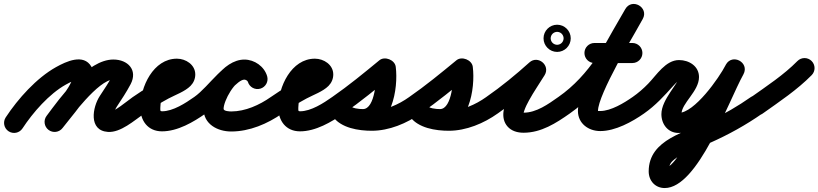

<svg xmlns="http://www.w3.org/2000/svg" viewBox="-71 -607 4122 967"><path d="M42.2 39.8C95.1 -40.7 176.3 -133.9 260.6 -180.9C272.4 -187.5 284.4 -193.7 296.9 -199C302.2 -201.2 307.5 -203.2 313.1 -204.9C316.1 -205.8 325.6 -205.9 322.5 -206.9C296.2 -215.1 302.9 -241.5 296.3 -217.4C279.2 -154.9 205.4 -78.2 163.8 -23.6C146.9 -1.4 151.2 30.3 173.4 47.2C195.6 64.1 227.3 59.8 244.2 37.6C296 -30.5 371.1 -108.2 393.7 -190.6C400.9 -216.8 403.5 -246.9 389.2 -271.4C349.8 -338.9 261.6 -297.1 211.4 -269.1C112.7 -214 19.8 -110 -42.2 -15.8C-57.5 7.5 -51.1 38.9 -27.8 54.2C-4.5 69.5 26.9 63.1 42.2 39.8ZM244.4 37.3C282.4 -13.5 425.8 -206.2 500 -206.2C524.6 -206.2 504.9 -202.2 499.2 -222.1C497.8 -227.2 500.7 -236 497.2 -229.3C497.2 -229.3 497.3 -229.4 497.3 -229.5C497.3 -229.6 497.4 -229.6 497.4 -229.6C477.8 -192.7 454.7 -158.6 431.8 -123.8C394.7 -67.3 373.6 50.7 472.6 57.4C536.5 61.7 605.2 -0.1 656 -35.6C678.8 -51.6 684.4 -83.1 668.4 -106C652.4 -128.8 620.9 -134.4 598 -118.4C569.7 -98.5 503 -41.8 479.4 -43.4C480.4 -43.2 481.3 -43.1 482.3 -42.9C483.7 -42.4 485.2 -41.9 486.6 -41.4C492.6 -38.6 497.3 -34.1 500 -28.1C502.6 -22.5 501.4 -33.3 502.4 -37.3C505.1 -48.2 510 -58.8 516.2 -68.2C540.9 -105.7 565.6 -142.6 586.6 -182.4C586.6 -182.4 586.7 -182.4 586.7 -182.5C586.7 -182.6 586.8 -182.7 586.8 -182.7C624.3 -254.7 572.4 -307.2 500 -307.2C368.4 -307.2 232.2 -114.9 163.6 -23.3C146.9 -0.9 151.4 30.7 173.7 47.4C196.1 64.1 227.7 59.6 244.4 37.3Z M655.9 -35.6C695.1 -62.9 735.7 -88.3 777.8 -110.9C812.9 -129.6 860.3 -145.9 888.5 -174.3C903.9 -190 912.5 -209.9 912.5 -232C912.5 -280.9 864.9 -311.5 820 -311.5C700.9 -311.5 635.5 -169.1 635.5 -66C635.5 0.8 673.6 54.5 745 54.5C823.5 54.5 903 8 965.1 -35.7C987.9 -51.8 993.3 -83.3 977.3 -106.1C961.2 -128.9 929.7 -134.3 906.9 -118.3C863.8 -88 800.5 -46.5 745 -46.5C734.6 -46.5 736.5 -51.3 736.5 -66C736.5 -108.6 764.9 -210.5 820 -210.5C822.1 -210.5 822.3 -209.2 819.5 -211.8C816 -215 813.6 -219.7 812.4 -224.4C811.3 -229 811.5 -232.6 811.5 -232C811.5 -230.1 811.9 -235.7 812.4 -237.5C813.3 -240.5 819.4 -247.6 816.9 -245.7C805.9 -236.9 790.9 -230.9 778.4 -224.6C715.6 -193.3 655.7 -158.6 598.1 -118.4C575.2 -102.5 569.6 -71 585.6 -48.1C601.5 -25.2 633 -19.6 655.9 -35.6Z M894.6 -48.1C910.5 -25.2 942 -19.6 964.9 -35.6C989.7 -52.9 1012.9 -72.3 1034.7 -93.2C1059.8 -117.3 1125.5 -206 1159.7 -206C1165.4 -206 1175.7 -201.2 1177.5 -194.8C1185.4 -168 1213.4 -152.7 1240.2 -160.5C1267 -168.4 1282.3 -196.4 1274.5 -223.2C1260 -272.5 1210.6 -307 1159.7 -307C1060.5 -307 984.7 -172.5 907.1 -118.4C884.2 -102.5 878.6 -71 894.6 -48.1ZM1274.5 -223.2C1260 -272.6 1210.7 -307 1159.7 -307C1052.5 -307 954.1 -156.2 954.1 -58.7C954.1 18.2 1024.6 55.3 1093.6 55.3C1185.7 55.3 1276.4 16.5 1350.9 -35.6C1373.8 -51.6 1379.4 -83.1 1363.4 -105.9C1347.4 -128.8 1315.9 -134.4 1293.1 -118.4C1235.8 -78.3 1164.7 -45.7 1093.6 -45.7C1087.4 -45.7 1055.1 -46.6 1055.1 -58.7C1055.1 -99.2 1113 -206 1159.7 -206C1165.5 -206 1175.7 -201.2 1177.5 -194.8C1185.4 -168 1213.4 -152.7 1240.2 -160.5C1267 -168.4 1282.3 -196.4 1274.5 -223.2Z M1350.9 -35.6C1390.1 -62.9 1430.7 -88.3 1472.8 -110.9C1507.9 -129.6 1555.3 -145.9 1583.5 -174.3C1598.9 -190 1607.5 -209.9 1607.5 -232C1607.5 -280.9 1559.9 -311.5 1515 -311.5C1395.9 -311.5 1330.5 -169.1 1330.5 -66C1330.5 0.8 1368.6 54.5 1440 54.5C1518.5 54.5 1598 8 1660.1 -35.7C1682.9 -51.8 1688.3 -83.3 1672.3 -106.1C1656.2 -128.9 1624.7 -134.3 1601.9 -118.3C1558.8 -88 1495.5 -46.5 1440 -46.5C1429.6 -46.5 1431.5 -51.3 1431.5 -66C1431.5 -108.6 1459.9 -210.5 1515 -210.5C1517.1 -210.5 1517.3 -209.2 1514.5 -211.8C1511 -215 1508.6 -219.7 1507.4 -224.4C1506.3 -229 1506.5 -232.6 1506.5 -232C1506.5 -230.1 1506.9 -235.7 1507.4 -237.5C1508.3 -240.5 1514.4 -247.6 1511.9 -245.7C1500.9 -236.9 1485.9 -230.9 1473.4 -224.6C1410.6 -193.3 1350.7 -158.6 1293.1 -118.4C1270.2 -102.5 1264.6 -71 1280.6 -48.1C1296.5 -25.2 1328 -19.6 1350.9 -35.6Z M1659.8 -35.5C1744.1 -94 1824.9 -160.3 1904.1 -225.5C1917.5 -236.6 1895.9 -253.4 1871.4 -263.1C1847 -272.8 1819.7 -275.4 1821.9 -258.2C1827.2 -216.5 1819.1 -57.6 1756.8 -57.6C1737.4 -57.6 1700.6 -60.5 1688.3 -78C1669 -105.6 1638.6 -104.8 1618 -90.3C1597.3 -75.8 1586.3 -47.5 1605.7 -20C1646.5 38.2 1735.5 51.6 1801.5 51.6C1888.8 51.6 1977.9 14.4 2048.3 -35.9C2071 -52.1 2076.3 -83.7 2060.1 -106.3C2043.9 -129 2012.3 -134.3 1989.7 -118.1C1936.5 -80.1 1867.5 -49.4 1801.5 -49.4C1774.4 -49.4 1705.8 -53.1 1688.3 -78C1669 -105.6 1638.6 -104.8 1618 -90.3C1597.3 -75.8 1586.3 -47.5 1605.7 -20C1639.2 27.7 1701.5 43.4 1756.8 43.4C1901.9 43.4 1936.1 -160 1922.1 -270.8C1919.9 -288.1 1906.1 -301.8 1889.4 -308.4C1872.8 -315 1853.3 -314.5 1839.9 -303.5C1762.8 -240 1684.3 -175.4 1602.2 -118.5C1579.3 -102.6 1573.6 -71.1 1589.5 -48.2C1605.4 -25.3 1636.9 -19.6 1659.8 -35.5Z M2047.8 -35.5C2132.1 -94 2212.9 -160.3 2292.1 -225.5C2305.5 -236.6 2283.9 -253.4 2259.4 -263.1C2235 -272.8 2207.7 -275.4 2209.9 -258.2C2215.2 -216.5 2207.1 -57.6 2144.8 -57.6C2125.4 -57.6 2088.6 -60.5 2076.3 -78C2057 -105.6 2026.6 -104.8 2006 -90.3C1985.3 -75.8 1974.3 -47.5 1993.7 -20C2034.5 38.2 2123.5 51.6 2189.5 51.6C2276.8 51.6 2365.9 14.4 2436.3 -35.9C2459 -52.1 2464.3 -83.7 2448.1 -106.3C2431.9 -129 2400.3 -134.3 2377.7 -118.1C2324.5 -80.1 2255.5 -49.4 2189.5 -49.4C2162.4 -49.4 2093.8 -53.1 2076.3 -78C2057 -105.6 2026.6 -104.8 2006 -90.3C1985.3 -75.8 1974.3 -47.5 1993.7 -20C2027.2 27.7 2089.5 43.4 2144.8 43.4C2289.9 43.4 2324.1 -160 2310.1 -270.8C2307.9 -288.1 2294.1 -301.8 2277.4 -308.4C2260.8 -315 2241.3 -314.5 2227.9 -303.5C2150.8 -240 2072.3 -175.4 1990.2 -118.5C1967.3 -102.6 1961.6 -71.1 1977.5 -48.2C1993.4 -25.3 2024.9 -19.6 2047.8 -35.5Z M2435.7 -35.4C2514.6 -89.9 2591.7 -153.4 2662.8 -217.5C2684.3 -236.8 2672.6 -265.1 2651.8 -282.4C2631 -299.7 2601.1 -306.1 2586 -281.5C2539.2 -205.4 2415.3 -51.3 2484.4 29.3C2505 53.3 2535.6 61.5 2566 61.5C2654.5 61.5 2729.2 13.5 2799.1 -35.7C2821.9 -51.8 2827.3 -83.3 2811.3 -106.1C2795.2 -128.9 2763.7 -134.3 2740.9 -118.3C2690.2 -82.6 2630.8 -39.5 2566 -39.5C2548.6 -39.5 2558.7 -42.8 2565 -29.1C2565.7 -27.6 2565.1 -32.4 2565.4 -34C2566.3 -39.8 2567.7 -44.9 2569.7 -50.5C2575.7 -67.9 2584.2 -84.7 2593.1 -100.9C2617.1 -144.8 2645.8 -185.9 2672 -228.5C2687.1 -253.1 2678.7 -278.8 2661 -293.5C2643.4 -308.1 2616.6 -311.8 2595.2 -292.5C2527.3 -231.3 2453.6 -170.6 2378.3 -118.6C2355.4 -102.7 2349.6 -71.3 2365.4 -48.3C2381.3 -25.4 2412.7 -19.6 2435.7 -35.4ZM2729.9 -446.1C2733.1 -446.6 2735.8 -446.5 2735 -446.5C2734.2 -446.5 2736.9 -446.6 2740.1 -446.1C2746.8 -445 2753.1 -441.8 2758 -437C2762.8 -432.1 2766 -425.8 2767.1 -419.1C2767.6 -415.9 2767.5 -413.2 2767.5 -414C2767.5 -414.8 2767.6 -412.1 2767.1 -408.9C2766 -402.2 2762.8 -395.9 2758 -391C2753.1 -386.2 2746.8 -383 2740.1 -381.9C2736.9 -381.4 2734.2 -381.5 2735 -381.5C2735.8 -381.5 2733.1 -381.4 2729.9 -381.9C2723.2 -383 2716.9 -386.2 2712 -391C2707.2 -395.9 2704 -402.2 2702.9 -408.9C2702.4 -412.1 2702.5 -414.8 2702.5 -414C2702.5 -413.2 2702.4 -415.9 2702.9 -419.1C2704 -425.8 2707.2 -432.1 2712 -437C2716.9 -441.8 2723.2 -445 2729.9 -446.1ZM2666.5 -414C2666.5 -376.3 2697.3 -345.5 2735 -345.5C2772.7 -345.5 2803.5 -376.3 2803.5 -414C2803.5 -451.7 2772.7 -482.5 2735 -482.5C2697.3 -482.5 2666.5 -451.7 2666.5 -414Z M2728.6 -48.1C2744.6 -25.2 2776 -19.6 2798.9 -35.6C2973.9 -157.7 3063.1 -329.4 3166 -511.1C3182.5 -540.4 3168.8 -567.5 3146.9 -580C3124.9 -592.4 3094.6 -590.2 3078 -560.9C3020.3 -458.8 2839.7 -165 2839.7 -48.3C2839.7 15 2892.8 53.1 2952.3 53.1C3028.4 53.1 3112.4 6.8 3173 -35.6C3195.8 -51.6 3201.4 -83.1 3185.4 -106C3169.4 -128.8 3137.9 -134.4 3115 -118.4C3073 -88.9 3005.7 -47.9 2952.3 -47.9C2941.4 -47.9 2940.7 -47.7 2940.7 -48.3C2940.7 -131.3 3123 -435.2 3166 -511.1C3182.5 -540.4 3168.8 -567.5 3146.9 -580C3124.9 -592.4 3094.6 -590.2 3078 -560.9C2983.5 -393.7 2902 -230.7 2741.1 -118.4C2718.2 -102.4 2712.6 -71 2728.6 -48.1ZM2923 -289.5C2986.7 -289.5 3050.3 -289.5 3114 -289.5C3141.9 -289.5 3164.5 -312.1 3164.5 -340C3164.5 -367.9 3141.9 -390.5 3114 -390.5C3050.3 -390.5 2986.7 -390.5 2923 -390.5C2895.1 -390.5 2872.5 -367.9 2872.5 -340C2872.5 -312.1 2895.1 -289.5 2923 -289.5Z M3172.9 -35.6C3230.3 -75.6 3274.6 -124.3 3320.9 -175.9C3326.1 -181.6 3347 -203.5 3349 -203.5C3362.2 -203.5 3355.2 -199.3 3350.4 -210.4C3349.2 -213.1 3348.5 -221.9 3348.5 -219C3348.5 -188.1 3260.1 -106.4 3260.1 -32C3260.1 18.6 3293.1 62.7 3346.7 62.7C3481 62.7 3617.8 -124.5 3673.9 -234C3689.1 -263.4 3674.8 -289.8 3652.8 -301.6C3630.7 -313.3 3600.9 -310.4 3584.8 -281.5C3528.5 -179.9 3354.5 239.1 3276.8 239.1C3276.1 239.1 3278.4 239.2 3279.1 239.3C3280.6 239.6 3282 240.1 3283.4 240.7C3288.2 242.8 3292.2 246.4 3294.9 250.9C3295.5 252.1 3297.1 256.6 3297.1 256.3C3297.1 235.5 3301.4 217.7 3316.9 203.1C3362.7 160.3 3446.6 138.3 3503.9 113C3596.9 71.8 3685.6 22.8 3769 -35.6C3791.8 -51.6 3797.4 -83.1 3781.4 -106C3765.4 -128.8 3733.9 -134.4 3711 -118.4C3646.2 -73 3577.8 -33.2 3506.4 0.8C3387.6 57.3 3196.1 92.9 3196.1 256.3C3196.1 303.3 3228.9 340.1 3276.8 340.1C3444.1 340.1 3594.6 -90.6 3673.2 -232.5C3689.2 -261.5 3674.5 -288.1 3652 -300.1C3629.5 -312.1 3599.2 -309.5 3584.1 -280C3549.9 -213.4 3426.4 -38.3 3346.7 -38.3C3346.1 -38.3 3347.8 -38.2 3348.4 -38.1C3357.3 -36.4 3361.1 -24.3 3361.1 -32C3361.1 -87.9 3449.5 -146.6 3449.5 -219C3449.5 -274.1 3399 -304.5 3349 -304.5C3281.5 -304.5 3236 -229.2 3193.8 -185.8C3169.7 -160.9 3143.5 -138.2 3115.1 -118.4C3092.2 -102.5 3086.6 -71 3102.6 -48.1C3118.5 -25.2 3150 -19.6 3172.9 -35.6Z M3698.8 -46.4C3715 -23.7 3746.5 -18.3 3769.3 -34.5C3853.9 -94.6 3944 -154.4 4017 -228.6C4036.6 -248.5 4036.3 -280.4 4016.4 -300C3996.5 -319.6 3964.6 -319.3 3945 -299.4C3876.3 -229.6 3790.4 -173.5 3710.7 -116.8C3688 -100.7 3682.7 -69.1 3698.8 -46.4Z"/></svg>

Font: FRB American Cursive Guidelines Ultra
Style: Bold Italic
Weight: 1000
Italic angle: -25°
Version: Version 2.0;Modular Font Editor K font №1